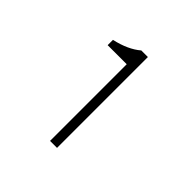

<svg xmlns="http://www.w3.org/2000/svg" viewBox="-122 -986 641 641"><g transform="rotate(45 198.5 -665.5)"><path d="M196 -813H106V-838Q164 -851 198 -880H229V-451H196Z"/></g></svg>

Font: SpoqaHanSans
Style: Thin
Weight: 250
Designer: [Spoqa Han Sans] Dong-huui Kim \uAE40 \uB3D9 \uD718   [Noto Sans] Ryoko NISHIZUKA \u897F \u585A \u6DBC \u5B50  (kana & i
Foundry: Spoqa (http://bi.spoqa.com)
Version: Version 1.004;PS 1.004;hotconv 1.0.82;makeotf.lib2.5.63406